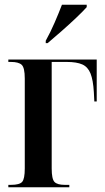

<svg xmlns="http://www.w3.org/2000/svg" viewBox="-20 -786 442 806"><path d="M172 -615Q192 -651 209.5 -691.5Q227 -732 240 -766H344V-756Q329 -739 299.5 -711Q270 -683 237.5 -654.5Q205 -626 180 -605H172ZM15 0V-10H26Q62 -10 73 -22.5Q84 -35 84 -79V-456Q84 -502 71 -514Q58 -526 26 -526H15V-536H386V-360H376L374 -399Q371 -450 360 -477.5Q349 -505 325.5 -515.5Q302 -526 260 -526H197V-79Q197 -35 208.5 -22.5Q220 -10 252 -10H271V0Z"/></svg>

Font: Noto Serif Display ExtraCondensed SemiBold
Style: Regular
Weight: 600
Width: 2
Designer: Monotype Design Team
Foundry: Monotype Imaging Inc.
Version: Version 2.009